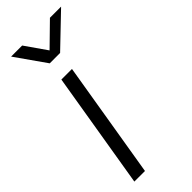

<svg xmlns="http://www.w3.org/2000/svg" viewBox="-240 -765 800 800"><g transform="rotate(-45 160.0 -365.5)"><path d="M20.5 0 106 -515.6H168.5L83 0ZM90.8 -731.4 157.2 -636.2 254.4 -731.4H319.8V-731L180.7 -597.7H119.6L25.9 -731V-731.4Z"/></g></svg>

Font: Inter Display Light
Style: Italic
Weight: 300
Italic angle: -9.39999°
Designer: Rasmus Andersson
Foundry: rsms
Version: Version 4.000;git-a52131595